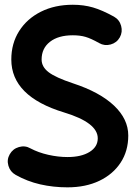

<svg xmlns="http://www.w3.org/2000/svg" viewBox="-20 -743 588 820"><path d="M491.7 -583.5Q478.5 -560.1 452.4 -553Q426.3 -545.9 403.3 -559.1Q368.7 -578.6 345.5 -585.4Q322.3 -592.3 291 -592.3Q229 -592.3 193.4 -564.5Q157.7 -536.6 157.7 -488.8Q157.7 -457.5 187.7 -434.6Q217.8 -411.6 291.5 -387.2Q406.2 -349.6 467 -292Q527.8 -234.4 527.8 -164.1Q527.8 -98.1 495.1 -48.3Q462.4 1.5 404.1 29.3Q345.7 57.1 268.1 57.1Q207.5 57.1 151.9 44.4Q96.2 31.7 46.9 3.9Q23.4 -9.3 15.9 -35.2Q8.3 -61 21.5 -84Q34.7 -107.4 60.8 -115Q86.9 -122.6 109.9 -109.4Q144 -91.3 186.3 -81.8Q228.5 -72.3 268.6 -72.3Q327.1 -72.3 362.3 -94Q397.5 -115.7 397.5 -152.3Q397.5 -219.2 253.9 -262.7Q28.3 -331.1 28.3 -488.8Q28.3 -557.6 61.8 -610.4Q95.2 -663.1 154.5 -692.9Q213.9 -722.7 291 -722.7Q337.4 -722.7 377 -711.2Q416.5 -699.7 466.8 -671.9Q490.2 -658.7 497.3 -632.6Q504.4 -606.4 491.7 -583.5Z"/></svg>

Font: Mikhak Bold
Style: Regular
Weight: 700
Designer: Amin Abedi
Version: Version 3.3